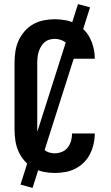

<svg xmlns="http://www.w3.org/2000/svg" viewBox="-20 -837 540 938"><path d="M247 8Q220 8 193 2.5Q166 -3 142 -16.5Q118 -30 99.5 -51.5Q81 -73 70 -98Q59 -123 55 -150.5Q51 -178 51 -205V-530Q51 -557 55 -584.5Q59 -612 70 -637Q81 -662 99.5 -683.5Q118 -705 142 -718.5Q166 -732 193 -737.5Q220 -743 247 -743Q273 -743 298.5 -738.5Q324 -734 347 -722.5Q370 -711 389 -692.5Q408 -674 419.5 -651Q431 -628 437 -602.5Q443 -577 443 -551Q443 -551 443 -551Q443 -551 443 -550H332Q332 -551 332 -551Q332 -551 332 -551Q332 -569 327 -586.5Q322 -604 311 -618.5Q300 -633 282.5 -640Q265 -647 247 -647Q234 -647 220.5 -643Q207 -639 197 -630Q187 -621 180 -609Q173 -597 169 -584Q165 -571 163.5 -557.5Q162 -544 162 -530V-205Q162 -191 163.5 -177.5Q165 -164 169 -151Q173 -138 180 -126Q187 -114 197 -105Q207 -96 220.5 -92Q234 -88 247 -88Q265 -88 282.5 -95Q300 -102 311 -116.5Q322 -131 327 -148.5Q332 -166 332 -184Q332 -184 332 -184Q332 -184 332 -185H443Q443 -184 443 -184Q443 -184 443 -184Q443 -158 437 -132.5Q431 -107 419.5 -84Q408 -61 389 -42.5Q370 -24 347 -12.5Q324 -1 298.5 3.5Q273 8 247 8ZM139 81 80 65 361 -817 420 -801Z"/></svg>

Font: Zed Mono
Style: Bold
Weight: 700
Monospace: yes
Designer: Belleve Invis
Foundry: Belleve Invis
Version: Version 1.0.0; ttfautohint (v1.8.4)